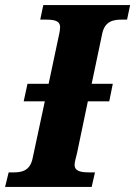

<svg xmlns="http://www.w3.org/2000/svg" viewBox="-37 -734 531 754"><path d="M336 -57H316C281 -57 256 -61 256 -87C256 -99 261 -112 266 -135L308 -336H392L406 -405H323L364 -600C374 -650 406 -657 442 -657H462L474 -714H133L121 -657H141C176 -657 199 -653 199 -627C199 -621 198 -610 193 -589L154 -405H71L56 -336H139L91 -112C81 -64 50 -57 16 -57H-3L-17 0H323Z"/></svg>

Font: Noto Serif SemiCondensed Extra
Style: Italic
Weight: 800
Width: 4
Italic angle: -12°
Designer: Monotype Design Team
Foundry: Monotype Imaging Inc.
Version: Version 1.901